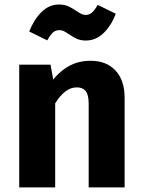

<svg xmlns="http://www.w3.org/2000/svg" viewBox="-20 -811 618 831"><path d="M371.8 -548Q440.8 -548 480.1 -505.6Q519.4 -463.2 519.4 -387.6V0H363.8V-360.8Q363.8 -401.2 350.9 -417Q338 -432.8 312.6 -432.8Q286.2 -432.8 263.2 -415.4Q240.2 -398 218.8 -363.8L198 -451.2Q233.8 -499.6 276.2 -523.8Q318.6 -548 371.8 -548ZM198.6 -531.2 218.8 -420.2V0H63.2V-531.2ZM351.8 -635.6Q329.8 -635.6 313.7 -642.6Q297.6 -649.6 278.6 -662.6Q265.4 -671.8 256.4 -676.2Q247.4 -680.6 237.6 -680.6Q220.4 -680.6 209 -670.2Q197.6 -659.8 184.6 -636.4L106.4 -674.6Q126.6 -726 159.5 -758.7Q192.4 -791.4 234.6 -791.4Q258 -791.4 274.5 -784.2Q291 -777 310 -764Q324.8 -754.4 332.8 -750.4Q340.8 -746.4 350.6 -746.4Q366.8 -746.4 378.2 -756.6Q389.6 -766.8 403 -789.8L481.2 -751.6Q461 -698.8 427.6 -667.2Q394.2 -635.6 351.8 -635.6Z"/></svg>

Font: Firava
Style: Regular
Weight: 400
Designer: Carrois Corporate & Edenspiekermann AG
Foundry: Greg Finn Gibson
Version: Version 5.000